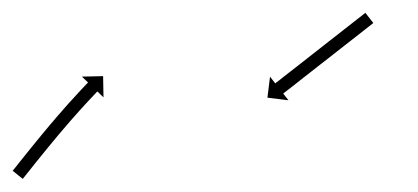

<svg xmlns="http://www.w3.org/2000/svg" viewBox="-41 -271 647 297"><path d="M-20.2 -8.3C-20.6 -7.8 -21 -7.3 -21.4 -6.8L-5.8 5.7C-5.4 5.2 -5 4.7 -4.6 4.2C-3.4 2.7 -2.2 1.3 -1.1 -0.2C0.7 -2.4 2.6 -4.7 4.4 -7C6.7 -10 9.1 -12.9 11.4 -15.9C14.2 -19.4 17 -22.9 19.8 -26.3L19.8 -26.3L19.8 -26.3C23 -30.2 26.1 -34.1 29.3 -38L29.3 -38L29.3 -38C32.7 -42.2 36.1 -46.3 39.5 -50.4L39.5 -50.4L39.5 -50.4C43 -54.7 46.6 -58.9 50.1 -63.2L50.1 -63.2L50.1 -63.2C53.7 -67.4 57.3 -71.6 60.9 -75.8L60.9 -75.8L60.9 -75.8C64.4 -79.9 67.9 -83.9 71.4 -88L71.4 -88L71.4 -87.9C74.7 -91.7 78.1 -95.5 81.4 -99.2L81.4 -99.2L81.4 -99.2C84.4 -102.6 87.5 -105.9 90.5 -109.2L90.5 -109.2L90.5 -109.2C93.1 -112 95.7 -114.8 98.3 -117.6L98.3 -117.6L98.3 -117.6C100.3 -119.7 102.3 -121.9 104.3 -124L104.3 -124L104.3 -124C105.6 -125.4 106.9 -126.7 108.2 -128.1L108.2 -128.1L108.2 -128.1C108.7 -128.6 109.1 -129.1 109.6 -129.6L119.1 -120.4L118.5 -153.2L85.7 -152.5L95.2 -143.4C94.7 -142.9 94.2 -142.4 93.8 -142L93.8 -141.9L93.8 -141.9C92.4 -140.6 91.1 -139.2 89.8 -137.8L89.8 -137.8L89.8 -137.8C87.7 -135.6 85.7 -133.4 83.7 -131.3L83.6 -131.3L83.6 -131.2C81 -128.4 78.4 -125.6 75.8 -122.7L75.8 -122.7L75.8 -122.7C72.7 -119.4 69.6 -116 66.6 -112.6L66.6 -112.6L66.5 -112.6C63.2 -108.8 59.8 -105 56.4 -101.2L56.4 -101.2L56.4 -101.1C52.8 -97.1 49.3 -93 45.7 -88.9L45.7 -88.9L45.7 -88.8C42.1 -84.6 38.4 -80.3 34.8 -76.1L34.8 -76.1L34.8 -76C31.2 -71.8 27.6 -67.5 24.1 -63.2L24.1 -63.2L24.1 -63.2C20.6 -59 17.2 -54.8 13.8 -50.6L13.8 -50.6L13.8 -50.6C10.6 -46.7 7.4 -42.8 4.3 -38.9L4.3 -38.9L4.3 -38.9C1.4 -35.4 -1.4 -31.9 -4.2 -28.3C-6.6 -25.4 -8.9 -22.4 -11.3 -19.5C-13.1 -17.2 -14.9 -14.9 -16.7 -12.6C-17.9 -11.2 -19 -9.7 -20.2 -8.3ZM534.9 -234.2C535.4 -234.6 536 -235 536.5 -235.4L524.2 -251.1C523.6 -250.7 523.1 -250.3 522.6 -249.9C521.1 -248.7 519.6 -247.6 518.2 -246.4C515.9 -244.6 513.6 -242.9 511.3 -241.1C508.3 -238.7 505.4 -236.4 502.4 -234.1C498.9 -231.3 495.4 -228.6 491.8 -225.8C487.9 -222.8 484 -219.7 480.1 -216.6C475.9 -213.3 471.7 -210 467.5 -206.8C463.1 -203.4 458.8 -200 454.5 -196.6C450.1 -193.2 445.8 -189.8 441.5 -186.4C437.3 -183.1 433.1 -179.8 428.9 -176.5C425 -173.5 421 -170.4 417.1 -167.3C413.6 -164.6 410.1 -161.8 406.6 -159.1C403.6 -156.7 400.6 -154.4 397.6 -152.1C395.4 -150.3 393.1 -148.5 390.8 -146.7C389.3 -145.6 387.8 -144.4 386.3 -143.3C385.8 -142.8 385.3 -142.4 384.8 -142L376.7 -152.4L372.7 -119.9L405.2 -115.9L397.1 -126.3C397.6 -126.7 398.2 -127.1 398.7 -127.5C400.2 -128.7 401.6 -129.8 403.1 -131C405.4 -132.8 407.7 -134.6 410 -136.3C412.9 -138.7 415.9 -141 418.9 -143.3C422.4 -146.1 425.9 -148.8 429.4 -151.6C433.4 -154.7 437.3 -157.7 441.2 -160.8C445.4 -164.1 449.6 -167.4 453.8 -170.7C458.1 -174 462.5 -177.4 466.8 -180.8C471.1 -184.2 475.5 -187.6 479.8 -191C484 -194.3 488.2 -197.6 492.4 -200.9C496.3 -203.9 500.2 -207 504.2 -210.1C507.7 -212.8 511.2 -215.6 514.7 -218.3C517.7 -220.7 520.7 -223 523.6 -225.3C525.9 -227.1 528.2 -228.9 530.5 -230.7C532 -231.8 533.5 -233 534.9 -234.2Z"/></svg>

Font: FRB American Cursive Just Arrows
Style: Bold Italic
Weight: 700
Italic angle: -25°
Version: Version 2.0;Modular Font Editor K font №1